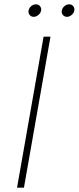

<svg xmlns="http://www.w3.org/2000/svg" viewBox="-20 -870 365 890"><path d="M182 -700H214L91 0H59ZM112 -816Q112 -829 122.5 -839.5Q133 -850 147 -850Q157 -850 164 -843Q171 -836 171 -826Q171 -813 160 -802.5Q149 -792 136 -792Q126 -792 119 -799Q112 -806 112 -816ZM266 -816Q266 -829 276.5 -839.5Q287 -850 301 -850Q311 -850 318 -843Q325 -836 325 -826Q325 -813 314 -802.5Q303 -792 290 -792Q280 -792 273 -799Q266 -806 266 -816Z"/></svg>

Font: KoHo ExtraLight
Style: Italic
Weight: 275
Italic angle: -10°
Version: Version 1.000; ttfautohint (v1.6)